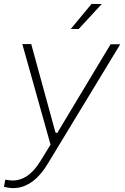

<svg xmlns="http://www.w3.org/2000/svg" viewBox="-36 -756 643 990"><path d="M250 -72.8 125 -528.8H79.1L224.6 -10.3L172.9 73.7Q161.1 92.8 146.5 111.1Q131.8 129.4 114.3 143.6Q96.7 157.7 75.4 166Q54.2 174.3 30.3 174.8Q20.5 174.8 10.7 173.3Q1 171.9 -8.8 170.4L-15.6 207.5Q-3.4 210 8.1 211.9Q19.5 213.9 31.2 213.9Q63 213.9 89.4 203.1Q115.7 192.4 137.7 174.8Q159.7 157.2 178.2 134.3Q196.8 111.3 211.4 86.4L584 -527.8H534.2L258.8 -69.8ZM436 -735.8 329.1 -606.9 369.6 -606.4 488.8 -735.4Z"/></svg>

Font: Roboto Mono ExtraLight
Style: Italic
Weight: 250
Italic angle: -10°
Monospace: yes
Designer: Google
Version: Version 3.000